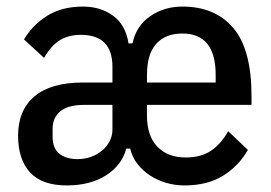

<svg xmlns="http://www.w3.org/2000/svg" viewBox="-20 -552 823 584"><path d="M237 -233Q187 -233 163.5 -213.5Q140 -194 140 -160V-136Q140 -101 160.5 -84.5Q181 -68 216 -68Q238 -68 257 -75Q276 -82 290.5 -94Q305 -106 313.5 -122.5Q322 -139 322 -158V-233ZM636 -301V-324Q636 -450 535 -450Q483 -450 455 -418.5Q427 -387 427 -324V-301ZM545 -73Q592 -73 622.5 -94Q653 -115 674 -153L734 -96Q706 -47 658.5 -17.5Q611 12 541 12Q512 12 485 4Q458 -4 436 -18.5Q414 -33 398 -53.5Q382 -74 376 -100H364Q351 -50 303 -19Q255 12 183 12Q108 12 71.5 -27.5Q35 -67 35 -139Q35 -217 85 -259Q135 -301 232 -301H322V-349Q322 -446 226 -446Q189 -446 162.5 -430Q136 -414 114 -376L53 -432Q79 -476 123.5 -504Q168 -532 233 -532Q285 -532 323.5 -504.5Q362 -477 371 -420H383Q394 -473 436.5 -502.5Q479 -532 535 -532Q634 -532 689.5 -467Q745 -402 745 -260V-233H427V-201Q427 -139 458.5 -106Q490 -73 545 -73Z"/></svg>

Font: IBM Plex Sans Condensed Medium
Style: Regular
Weight: 500
Width: 3
Designer: Mike Abbink, Paul van der Laan, Pieter van Rosmalen
Foundry: Bold Monday
Version: Version 1.3